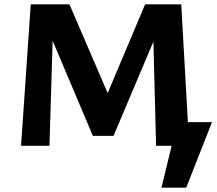

<svg xmlns="http://www.w3.org/2000/svg" viewBox="-20 -678 1008 893"><path d="M819 0V-110H966L902 0ZM731 195 805 -110H966L846 195ZM706 0 691 -581 750 -618 508 -46H412L192 -566L198 -658H303L504 -191H458L655 -658H823L860 0ZM78 0 123 -658H230L210 0Z"/></svg>

Font: Ysabeau ExtraBold
Style: Regular
Weight: 800
Designer: Christian Thalmann (Catharsis Fonts)
Version: Version 2.002